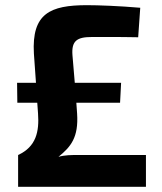

<svg xmlns="http://www.w3.org/2000/svg" viewBox="-20 -722 625 742"><path d="M544 -123H282C256 -123 231 -123 206 -116C254 -155 284 -191 278 -283L275 -325H444L448 -402H269L260 -509C256 -564 277 -579 335 -579C457 -579 471 -579 514 -578L522 -692C441 -699 359 -702 316 -702C174 -702 102 -670 111 -515L119 -402H46L47 -325H124L127 -283C132 -214 120 -155 50 -123V0H544Z"/></svg>

Font: SnT
Style: Bold
Weight: 700
Designer: Natanael Gama
Version: Version 1.001;PS 001.001;hotconv 1.0.70;makeotf.lib2.5.58329